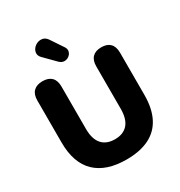

<svg xmlns="http://www.w3.org/2000/svg" viewBox="-219 -1106 1186 1266"><g transform="rotate(-30 374.0 -472.5)"><path d="M376 11Q299 11 240 -8.5Q181 -28 140.5 -67Q100 -106 79.5 -164.5Q59 -223 59 -300V-621Q59 -667 83 -690.5Q107 -714 151 -714Q196 -714 219.5 -690.5Q243 -667 243 -621V-298Q243 -221 277 -182Q311 -143 376 -143Q440 -143 474 -182Q508 -221 508 -298V-621Q508 -667 531.5 -690.5Q555 -714 599 -714Q643 -714 666 -690.5Q689 -667 689 -621V-300Q689 -197 653.5 -127.5Q618 -58 548 -23.5Q478 11 376 11ZM307 -773 224 -857Q207 -875 208 -894Q209 -913 221.5 -928.5Q234 -944 253 -951.5Q272 -959 292 -955Q312 -951 327 -930L392 -833Q404 -814 399 -796.5Q394 -779 379 -767.5Q364 -756 344.5 -756Q325 -756 307 -773Z"/></g></svg>

Font: Nunito ExtraLight Black
Style: Regular
Weight: 900
Version: Version 3.602